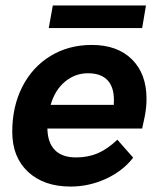

<svg xmlns="http://www.w3.org/2000/svg" viewBox="-20 -675 582 705"><path d="M518 -312Q518 -279 511 -245L502 -203H154Q155 -151 181.5 -124Q208 -97 259 -97Q303 -97 338.5 -112Q374 -127 411 -162L469 -96Q431 -47 369 -18.5Q307 10 239 10Q141 10 83 -44Q25 -98 25 -191Q25 -284 62 -356.5Q99 -429 165.5 -469.5Q232 -510 317 -510Q411 -510 464.5 -457Q518 -404 518 -312ZM303 -406Q256 -406 219 -375.5Q182 -345 166 -290H398V-296Q401 -350 377 -378Q353 -406 303 -406ZM174 -655H516L502 -572H159Z"/></svg>

Font: Sarabun
Style: Bold Italic
Weight: 700
Italic angle: -10°
Designer: Suppakit Chalermlarp | Katatrad Co.,Ltd.
Foundry: Cadson Demak Co.,Ltd.
Version: Version 1.000; ttfautohint (v1.6)